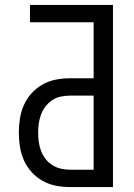

<svg xmlns="http://www.w3.org/2000/svg" viewBox="-20 -755 540 775"><path d="M436 0H262Q233 0 205 -5.5Q177 -11 152 -25Q127 -39 107.5 -60.5Q88 -82 76.5 -108Q65 -134 60.5 -162.5Q56 -191 56 -220Q56 -248 60.5 -276.5Q65 -305 76.5 -331Q88 -357 107.5 -378.5Q127 -400 152 -414Q177 -428 205 -433.5Q233 -439 262 -439H358V-665H101V-735H436ZM262 -70H358V-369H262Q243 -369 224.5 -365Q206 -361 190.5 -350.5Q175 -340 163.5 -325Q152 -310 145.5 -292.5Q139 -275 136.5 -256.5Q134 -238 134 -220Q134 -201 136.5 -182.5Q139 -164 145.5 -146.5Q152 -129 163.5 -114Q175 -99 190.5 -89Q206 -79 224.5 -74.5Q243 -70 262 -70Z"/></svg>

Font: Iosevka MaddieWtf
Style: Regular
Weight: 400
Monospace: yes
Designer: Belleve Invis
Foundry: Belleve Invis
Version: Version 31.3.0; ttfautohint (v1.8.3)